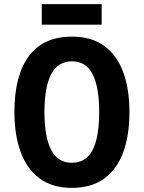

<svg xmlns="http://www.w3.org/2000/svg" viewBox="-20 -903 698 933"><path d="M609 -358Q609 -245 578.5 -162.5Q548 -80 486 -35Q424 10 329 10Q235 10 173 -35.5Q111 -81 80.5 -164Q50 -247 50 -359Q50 -535 120 -630Q190 -725 330 -725Q425 -725 486.5 -680Q548 -635 578.5 -553Q609 -471 609 -358ZM196 -358Q196 -238 228.5 -175Q261 -112 329 -112Q398 -112 430 -174Q462 -236 462 -358Q462 -480 430 -542.5Q398 -605 330 -605Q261 -605 228.5 -542Q196 -479 196 -358ZM474 -883V-783H183V-883Z"/></svg>

Font: Noto Sans Gujarati Condensed
Style: Bold
Weight: 700
Width: 3
Designer: Jelle Bosma - Monotype Design Team, Universal Thirst
Foundry: Monotype Imaging Inc.
Version: Version 2.106; ttfautohint (v1.8.4.7-5d5b)